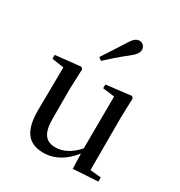

<svg xmlns="http://www.w3.org/2000/svg" viewBox="-194 -965 1048 1116"><g transform="rotate(30 330.0 -407.0)"><path d="M263 -630 282 -615C321 -651 360 -686 409 -724C443 -750 457 -770 457 -790C457 -814 438 -829 419 -829C397 -829 381 -815 359 -779C324 -722 293 -677 263 -630ZM454 10 620 0V-28L547 -35V-383L551 -518L541 -529L373 -509V-484L452 -474L450 -125C408 -76 357 -47 304 -47C242 -47 207 -81 207 -183V-383L212 -518L201 -529L32 -511V-485L112 -473L109 -186C108 -37 163 15 259 15C337 15 401 -27 451 -91Z"/></g></svg>

Font: Noto Serif HK Medium
Style: Regular
Weight: 500
Designer: Ryoko NISHIZUKA 西塚涼子 (kana & ideographs); Frank Grießhammer (Latin, Greek & Cyrillic); Wenlong ZHANG 张文龙 (bopomofo); San
Foundry: Adobe
Version: Version 2.001;hotconv 1.1.0;makeotfexe 2.6.0